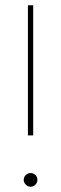

<svg xmlns="http://www.w3.org/2000/svg" viewBox="-20 -702 232 729"><path d="M86 -682H106V-520V-188H86V-520ZM96 -45Q107 -45 114.5 -37.5Q122 -30 122 -19Q122 -9 114.5 -1Q107 7 96 7Q86 7 78 -1Q70 -9 70 -19Q70 -30 78 -37.5Q86 -45 96 -45Z"/></svg>

Font: Alexandria Thin
Style: Regular
Weight: 250
Designer: Mohamed Gaber
Foundry: Kief Type Foundry
Version: Version 5.100